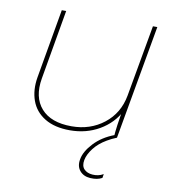

<svg xmlns="http://www.w3.org/2000/svg" viewBox="-81 -591 777 861"><g transform="rotate(10 307.5 -160.5)"><path d="M76 -205 131 -520H151L96 -203Q81 -116 125.5 -65.5Q170 -15 264 -15Q349 -15 411 -63.5Q473 -112 488 -194L546 -520H566L474 0H460Q461 -21 466 -57Q471 -93 478 -135L484 -125Q453 -65 393.5 -30.5Q334 4 260 4Q190 4 145 -23.5Q100 -51 83 -98.5Q66 -146 76 -205ZM328 124Q334 88 370 49.5Q406 11 462 -10L474 0Q451 9 431 21Q395 42 373.5 70Q352 98 347 124Q342 151 355.5 165.5Q369 180 394 182Q407 183 419.5 180.5Q432 178 444 171L441 189Q430 195 417 197.5Q404 200 387 199Q356 197 339 176.5Q322 156 328 124Z"/></g></svg>

Font: Fixel Italic Variable 20240409 Display Thin
Style: Italic
Weight: 100
Italic angle: -10°
Designer: AlfaBravo + MacPaw
Foundry: Kyrylo Tkachov, Marchela Mozhyna, Serhii Makarenko, Maria Weinstein, Zakhar Kryvoshyya
Version: Version 1.211;Glyphs 3.2 (3225)